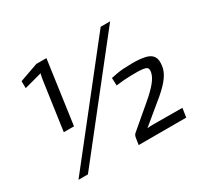

<svg xmlns="http://www.w3.org/2000/svg" viewBox="-141 -891 1160 1091"><g transform="rotate(-30 439.0 -345.0)"><path d="M691 -690 147 0H85L629 -690ZM273 -690 215 -276H148L193 -593Q195 -603 196.5 -612.5Q198 -622 201 -632L86 -601L85 -647L207 -690ZM679 -421Q730 -421 763.5 -413.5Q797 -406 811.5 -385Q826 -364 820 -323Q816 -290 792 -256Q768 -222 720 -181L571 -58Q590 -60 606 -60Q622 -60 641 -60L801 -59L792 0H480L486 -39Q487 -48 489.5 -55Q492 -62 498 -68L644 -192Q691 -232 717 -264Q743 -296 748 -324Q753 -352 733 -358Q713 -364 677 -364Q655 -364 635 -363.5Q615 -363 593 -361.5Q571 -360 541 -356L539 -406Q589 -417 622 -419Q655 -421 679 -421Z"/></g></svg>

Font: Exo 2
Style: Italic
Weight: 400
Italic angle: -8°
Designer: Natanael Gama
Foundry: Natanael Gama
Version: Version 2.010